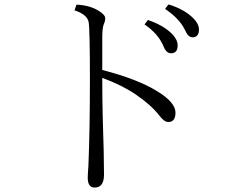

<svg xmlns="http://www.w3.org/2000/svg" viewBox="-20 -803 1040 858"><path d="M641.1 -713.9Q705.6 -691.4 742.2 -657.7Q773.9 -628.4 773.9 -600.1Q773.9 -564.9 744.1 -564.9Q723.1 -564.9 710.9 -595.7Q687.5 -651.9 626 -693.8ZM732.9 -783.2Q796.4 -764.2 835.9 -729Q869.1 -699.2 869.1 -671.4Q869.1 -636.2 839.8 -636.2Q820.8 -636.2 806.2 -669.4Q783.7 -718.3 717.8 -763.2ZM437 -490.2Q593.8 -450.2 683.1 -395Q764.2 -345.2 764.2 -299.8Q764.2 -257.8 731.9 -257.8Q713.4 -257.8 690.9 -288.1Q653.3 -335.4 587.9 -379.9Q527.8 -421.4 437 -455.1Q437 -358.9 439 -280.8Q444.8 -109.4 444.8 -22.9Q444.8 35.2 402.8 35.2Q372.1 35.2 372.1 -8.8Q372.1 -23.4 375 -60.1Q381.8 -223.6 381.8 -444.8Q381.8 -673.8 376 -705.1Q368.7 -738.8 313 -756.8L321.8 -782.2Q379.9 -779.8 419.9 -755.4Q450.2 -737.3 450.2 -721.2Q450.2 -708.5 443.8 -694.8Q437 -677.7 437 -636.2Z"/></svg>

Font: I.MingCP
Style: Regular
Weight: 400
Designer: I.Font Project
Version: Version 8.000; Sep 06, 2022